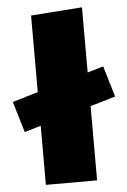

<svg xmlns="http://www.w3.org/2000/svg" viewBox="-70 -790 549 829"><g transform="rotate(-5 205.0 -375.0)"><path d="M24 -235 -16 -369Q32 -383.5 75.5 -396.2Q119 -409 160 -421L208.5 -435.5Q248 -447 293 -460.5Q338 -474 386 -488L426 -354Q378 -340 333 -326.5Q288 -313 247 -301L199.5 -287Q159 -275 115.5 -262.2Q72 -249.5 24 -235ZM95 0Q95 -52 95 -101Q95 -150 95 -213V-493Q95 -552.5 95 -612.2Q95 -672 95 -734L317 -750Q317 -692.5 317 -628.8Q317 -565 317 -493V-213Q317 -150 317 -101Q317 -52 317 0Z"/></g></svg>

Font: Commissioner Thin Black
Style: Regular
Weight: 900
Version: Version 1.000